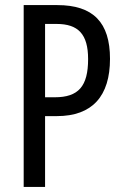

<svg xmlns="http://www.w3.org/2000/svg" viewBox="-20 -734 483 754"><path d="M205 -714H73V0H157V-278H203C343 -278 412 -357 412 -503C412 -646 346 -714 205 -714ZM202 -640C287 -640 326 -600 326 -502C326 -395 288 -352 195 -352H157V-640Z"/></svg>

Font: Noto Sans UI Condensed
Style: Regular
Weight: 400
Width: 3
Designer: Monotype Design Team
Foundry: Monotype Imaging Inc.
Version: Version 1.901